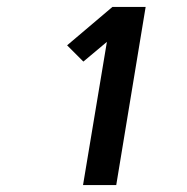

<svg xmlns="http://www.w3.org/2000/svg" viewBox="-20 -858 540 555"><path d="M220 -323 289 -737 221 -680 174 -727 305 -838H401L316 -323Z"/></svg>

Font: Iosevka Extrabold
Style: Italic
Weight: 800
Italic angle: -9°
Monospace: yes
Designer: Belleve Invis
Foundry: Belleve Invis
Version: Version 32.5.0; ttfautohint (v1.8.4)